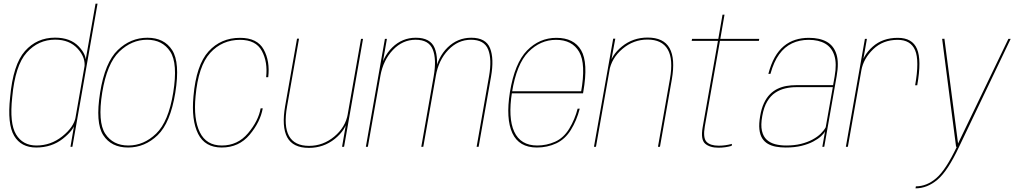

<svg xmlns="http://www.w3.org/2000/svg" viewBox="-20 -805 5563 1053"><path d="M366.5 0H377L515 -785H504L383.5 -100ZM178.5 4Q263.5 4 324.8 -44.2Q386 -92.5 394 -135.5L395 -163Q385 -108 322 -57.5Q259 -7 180 -7Q104.5 -7 68 -68Q31.5 -129 47 -271.5Q63 -446.5 126.8 -517Q190.5 -587.5 282.5 -587.5Q361.5 -587.5 406.8 -537.2Q452 -487 442.5 -432L449.5 -459Q457.5 -502 411.8 -550.2Q366 -598.5 282 -598.5Q182 -598.5 116.8 -524.8Q51.5 -451 35.5 -271.5Q19.5 -124.5 57.5 -60.2Q95.5 4 178.5 4Z M682.5 4Q774.5 4 844.5 -63.5Q914.5 -131 941.5 -297Q968 -462 924.2 -530Q880.5 -598 788.5 -598Q696 -598 625.8 -530.2Q555.5 -462.5 529 -297Q502.5 -131.5 546.2 -63.8Q590 4 682.5 4ZM684 -7Q599.5 -7 557.2 -71.5Q515 -136 540.5 -297Q566.5 -456.5 634.2 -521.8Q702 -587 786.5 -587Q871 -587 913.5 -522.2Q956 -457.5 930 -297Q904 -137 836.2 -72Q768.5 -7 684 -7Z M1196 4Q1290.5 4 1349.2 -66.2Q1408 -136.5 1421 -211H1409.5Q1397 -141.5 1340.2 -74.2Q1283.5 -7 1196.5 -7Q1111.5 -7 1076 -79.5Q1040.5 -152 1052.5 -276.5Q1067.5 -443 1132.8 -514.8Q1198 -586.5 1296.5 -586.5Q1383.5 -586.5 1416.2 -525.5Q1449 -464.5 1439.5 -381.5H1451Q1461.5 -469.5 1426.2 -533.5Q1391 -597.5 1296.5 -597.5Q1191.5 -597.5 1123.8 -523Q1056 -448.5 1041 -276.5Q1029 -146 1066.5 -71Q1104 4 1196 4Z M1856 0H1867L1971 -592H1960L1876 -116ZM1620 -593H1609L1544 -224Q1524 -110 1555.2 -52Q1586.5 6 1674 6Q1754.5 6 1815.8 -43Q1877 -92 1888.5 -156.5L1887.5 -180Q1875 -107.5 1813.5 -56.2Q1752 -5 1675 -5Q1595.5 -5 1565.2 -59Q1535 -113 1554.5 -222Z M1986.5 0H1997.5L2082.5 -481L2102 -592H2091ZM2290.5 0H2301.5L2369.5 -384.5Q2387 -484 2364 -541Q2341 -598 2260.5 -598Q2186 -598 2131.5 -545Q2077 -492 2061 -402L2066 -388Q2081.5 -475 2134.8 -531Q2188 -587 2259.5 -587Q2332 -587 2353.5 -533.5Q2375 -480 2358.5 -386.5ZM2594 0H2605L2673 -384.5Q2690.5 -484 2667.5 -541Q2644.5 -598 2564.5 -598Q2490 -598 2435.2 -545Q2380.5 -492 2364.5 -402L2370 -388Q2385 -475 2438.5 -531Q2492 -587 2563 -587Q2636 -587 2657.2 -533.5Q2678.5 -480 2662 -386.5Z M2924.5 4 2926.5 -7Q2835 -7 2800.2 -82.8Q2765.5 -158.5 2788 -299Q2813 -454 2878.2 -520.2Q2943.5 -586.5 3029.5 -586.5Q3118 -586.5 3156.2 -520.8Q3194.5 -455 3166.5 -299L3172.5 -304.5H2784L2782 -293H3177.5Q3178.5 -298 3179 -301.5Q3207 -461 3167.2 -529.2Q3127.5 -597.5 3031.5 -597.5Q2938.5 -597.5 2870.5 -528Q2802.5 -458.5 2776.5 -299Q2753.5 -153.5 2790 -74.8Q2826.5 4 2924.5 4ZM2926.5 -7 2924.5 4Q2981.5 4 3030.2 -18.5Q3079 -41 3111 -92.8Q3143 -144.5 3159.5 -209H3148Q3132.5 -149.5 3101.8 -99Q3071 -48.5 3024.5 -27.8Q2978 -7 2926.5 -7Z M3237.5 0H3248.5L3330.5 -463.5L3354.5 -593H3343ZM3588.5 0H3599.5L3664.5 -369Q3684.5 -483.5 3652 -541.2Q3619.5 -599 3532 -599Q3451.5 -599 3391.2 -550.2Q3331 -501.5 3319.5 -436.5L3321 -413.5Q3333.5 -486 3393.8 -537Q3454 -588 3531 -588Q3610.5 -588 3642 -534Q3673.5 -480 3654 -371Z M3920 5Q3957.5 5 3992.5 -5L3994.5 -16Q3958 -6 3922 -6Q3875.5 -6 3855 -27.2Q3834.5 -48.5 3845.5 -112L3928.5 -581H4142L4144 -592H3930.5L3953.5 -724.5H3942.5L3919.5 -592H3775.5L3773.5 -581H3917.5L3833.5 -106Q3822 -39.5 3847.2 -17.2Q3872.5 5 3920 5Z M4289 4Q4338.5 4 4376 -5.2Q4413.5 -14.5 4440.2 -28.8Q4467 -43 4483 -58Q4499 -73 4505 -85L4490 0H4500.5L4568.5 -387Q4582 -462 4567.2 -508.2Q4552.5 -554.5 4514 -576Q4475.5 -597.5 4416.5 -597.5Q4376 -597.5 4341.5 -586.5Q4307 -575.5 4278.8 -552Q4250.5 -528.5 4229.2 -491Q4208 -453.5 4194 -400H4205.5Q4223.5 -466 4253.2 -507Q4283 -548 4323.8 -567.2Q4364.5 -586.5 4415 -586.5Q4470 -586.5 4506 -565.5Q4542 -544.5 4556 -500.2Q4570 -456 4557.5 -386L4549 -338H4346.5Q4319 -338 4293.2 -333.5Q4267.5 -329 4244.5 -318Q4221.5 -307 4202.5 -287.8Q4183.5 -268.5 4169.8 -239.2Q4156 -210 4149 -168.5Q4141.5 -126 4144.8 -96Q4148 -66 4160.2 -46.5Q4172.5 -27 4191.8 -16Q4211 -5 4235.8 -0.5Q4260.5 4 4289 4ZM4291.5 -7Q4259.5 -7 4232 -14Q4204.5 -21 4185.2 -38.5Q4166 -56 4158.8 -87.5Q4151.5 -119 4160.5 -168.5Q4169 -217 4187.5 -248.2Q4206 -279.5 4231.8 -296.5Q4257.5 -313.5 4286.8 -320.2Q4316 -327 4346 -327H4547.5L4508.5 -107Q4499.5 -90 4481.5 -72.2Q4463.5 -54.5 4436.2 -39.8Q4409 -25 4373 -16Q4337 -7 4291.5 -7Z M4999 -337.5H5010.5Q5035 -476 5009.2 -536.8Q4983.5 -597.5 4904 -597.5Q4820.5 -597.5 4766 -549Q4711.5 -500.5 4700 -434.5L4704 -419.5Q4715.5 -483.5 4769 -535Q4822.5 -586.5 4903 -586.5Q4974.5 -586.5 4998.8 -529.5Q5023 -472.5 4999 -337.5ZM4619 0H4630L4711.5 -461.5L4734.5 -592H4723.5Z M5223.5 0H5240L5523 -592H5510.5L5230 -9L5235.5 -9.5L5159.5 -592.5L5147 -592ZM5001 228Q5065 228 5121.2 180.8Q5177.5 133.5 5240 0L5228.5 -2Q5168 126 5115.5 171.5Q5063 217 5003 217Z"/></svg>

Font: Anybody UltraCondensed Thin Thin
Style: Italic
Weight: 250
Italic angle: -10°
Version: Version 1.111